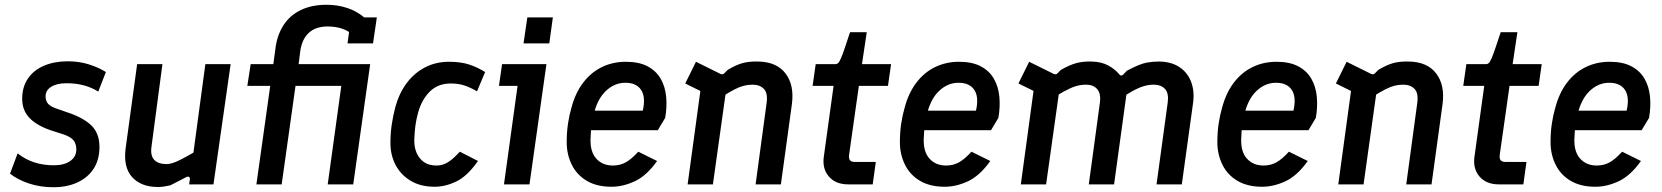

<svg xmlns="http://www.w3.org/2000/svg" viewBox="-20 -773 6970 805"><path d="M204 12Q148 12 100.5 -4Q53 -20 22 -45L54 -130Q85 -105 123 -92.5Q161 -80 205 -80Q249 -80 274.5 -98Q300 -116 300 -146Q300 -171 287.5 -185.5Q275 -200 245 -210L201 -224Q138 -244 105.5 -276.5Q73 -309 73 -359Q73 -408 97 -443.5Q121 -479 164.5 -497.5Q208 -516 264 -516Q312 -516 353 -503Q394 -490 424 -471L392 -389Q365 -406 332 -415Q299 -424 259 -424Q218 -424 194.5 -409Q171 -394 171 -369Q171 -349 182.5 -337Q194 -325 219 -317L262 -302Q327 -281 362 -248Q397 -215 397 -157Q397 -103 372.5 -65.5Q348 -28 304.5 -8Q261 12 204 12Z M642 11Q571 11 533.5 -31Q496 -73 507 -153L555 -504H661L615 -157Q610 -120 627 -102.5Q644 -85 678 -85Q689 -85 702.5 -89Q716 -93 737 -103.5Q758 -114 791 -133L841 -504H947L875 0H773L776 -21Q777 -29 772 -31.5Q767 -34 760 -30Q741 -20 724.5 -11.5Q708 -3 694 4Q681 7 668 9Q655 11 642 11Z M1055 0 1113 -413H1017L1031 -504H1126L1136 -578Q1144 -630 1170 -669.5Q1196 -709 1241.5 -731Q1287 -753 1350 -753Q1394 -753 1434.5 -740Q1475 -727 1507 -700L1470 -621Q1437 -646 1411 -654Q1385 -662 1353 -662Q1304 -662 1275 -635.5Q1246 -609 1239 -559L1232 -504H1353L1339 -413H1219L1161 0ZM1354 0 1411 -413H1333L1347 -504H1532L1461 0ZM1437 -591 1452 -700H1560L1544 -591Z M1802 10Q1743 10 1701 -15.5Q1659 -41 1637.5 -83.5Q1616 -126 1617 -177Q1617 -214 1622.5 -251Q1628 -288 1638 -326Q1654 -383 1685.5 -425Q1717 -467 1762 -490.5Q1807 -514 1863 -514Q1912 -514 1947 -502.5Q1982 -491 2014 -471L1980 -390Q1955 -405 1929 -414Q1903 -423 1870 -423Q1816 -423 1782 -389Q1748 -355 1733 -301Q1725 -272 1721.5 -245Q1718 -218 1717 -188Q1716 -157 1726.5 -132.5Q1737 -108 1757.5 -93.5Q1778 -79 1810 -79Q1825 -79 1839.5 -84Q1854 -89 1870.5 -101.5Q1887 -114 1908 -137L1984 -98Q1939 -34 1893 -12Q1847 10 1802 10Z M2093 0 2150 -413H2072L2085 -504H2271L2200 0ZM2175 -591 2191 -700H2298L2283 -591Z M2544 10Q2482 10 2440 -15Q2398 -40 2377 -83Q2356 -126 2356 -177Q2356 -219 2361.5 -255Q2367 -291 2375 -318Q2391 -381 2424 -425Q2457 -469 2503 -491.5Q2549 -514 2604 -514Q2659 -514 2695 -495Q2731 -476 2750 -443Q2769 -410 2773 -367.5Q2777 -325 2769 -279L2738 -227H2438L2448 -309H2675Q2688 -366 2668 -396Q2648 -426 2602 -426Q2556 -426 2519.5 -391Q2483 -356 2468 -288Q2464 -267 2460.5 -246Q2457 -225 2456 -191Q2454 -137 2480 -108Q2506 -79 2550 -79Q2579 -79 2603 -92Q2627 -105 2656 -137L2735 -98Q2691 -36 2641.5 -13Q2592 10 2544 10Z M2863 0 2924 -447 2972 -364 2853 -423 2898 -514 3001 -463Q3011 -459 3017 -466L3031 -480Q3066 -501 3093.5 -508.5Q3121 -516 3158 -515Q3236 -514 3273.5 -465Q3311 -416 3300 -335L3254 0H3148L3194 -340Q3200 -382 3183 -400Q3166 -418 3135 -418Q3116 -418 3098.5 -413.5Q3081 -409 3059.5 -398Q3038 -387 3005 -366L3026 -407L2969 0Z M3536 0Q3484 0 3455.5 -32.5Q3427 -65 3434 -116L3475 -413H3387L3400 -504H3482Q3489 -504 3494 -508.5Q3499 -513 3506 -529Q3513 -545 3524 -578L3544 -638H3614L3594 -504H3716L3703 -413H3581L3540 -124Q3538 -108 3544 -101Q3550 -94 3564 -94H3652L3639 0Z M3941 10Q3879 10 3837 -15Q3795 -40 3774 -83Q3753 -126 3753 -177Q3753 -219 3758.5 -255Q3764 -291 3772 -318Q3788 -381 3821 -425Q3854 -469 3900 -491.5Q3946 -514 4001 -514Q4056 -514 4092 -495Q4128 -476 4147 -443Q4166 -410 4170 -367.5Q4174 -325 4166 -279L4135 -227H3835L3845 -309H4072Q4085 -366 4065 -396Q4045 -426 3999 -426Q3953 -426 3916.5 -391Q3880 -356 3865 -288Q3861 -267 3857.5 -246Q3854 -225 3853 -191Q3851 -137 3877 -108Q3903 -79 3947 -79Q3976 -79 4000 -92Q4024 -105 4053 -137L4132 -98Q4088 -36 4038.5 -13Q3989 10 3941 10Z M4260 0 4320 -441 4360 -369 4250 -423 4295 -514 4398 -463Q4408 -459 4414 -466L4428 -480Q4465 -501 4493 -508.5Q4521 -516 4557 -515Q4598 -514 4626.5 -498.5Q4655 -483 4673 -461Q4681 -451 4691 -462L4704 -476Q4732 -491 4752.5 -499.5Q4773 -508 4794 -511.5Q4815 -515 4841 -515Q4892 -514 4926 -491Q4960 -468 4974.5 -428.5Q4989 -389 4982 -340L4935 0H4829L4876 -344Q4881 -382 4864.5 -400Q4848 -418 4817 -418Q4796 -418 4774.5 -411.5Q4753 -405 4724.5 -389Q4696 -373 4651 -343L4707 -408L4651 0H4545L4592 -346Q4596 -381 4580 -399.5Q4564 -418 4534 -418Q4512 -418 4491.5 -412Q4471 -406 4442.5 -390.5Q4414 -375 4368 -346L4426 -427L4366 0Z M5272 10Q5210 10 5168 -15Q5126 -40 5105 -83Q5084 -126 5084 -177Q5084 -219 5089.5 -255Q5095 -291 5103 -318Q5119 -381 5152 -425Q5185 -469 5231 -491.5Q5277 -514 5332 -514Q5387 -514 5423 -495Q5459 -476 5478 -443Q5497 -410 5501 -367.5Q5505 -325 5497 -279L5466 -227H5166L5176 -309H5403Q5416 -366 5396 -396Q5376 -426 5330 -426Q5284 -426 5247.5 -391Q5211 -356 5196 -288Q5192 -267 5188.5 -246Q5185 -225 5184 -191Q5182 -137 5208 -108Q5234 -79 5278 -79Q5307 -79 5331 -92Q5355 -105 5384 -137L5463 -98Q5419 -36 5369.5 -13Q5320 10 5272 10Z M5591 0 5652 -447 5700 -364 5581 -423 5626 -514 5729 -463Q5739 -459 5745 -466L5759 -480Q5794 -501 5821.5 -508.5Q5849 -516 5886 -515Q5964 -514 6001.5 -465Q6039 -416 6028 -335L5982 0H5876L5922 -340Q5928 -382 5911 -400Q5894 -418 5863 -418Q5844 -418 5826.5 -413.5Q5809 -409 5787.5 -398Q5766 -387 5733 -366L5754 -407L5697 0Z M6264 0Q6212 0 6183.5 -32.5Q6155 -65 6162 -116L6203 -413H6115L6128 -504H6210Q6217 -504 6222 -508.5Q6227 -513 6234 -529Q6241 -545 6252 -578L6272 -638H6342L6322 -504H6444L6431 -413H6309L6268 -124Q6266 -108 6272 -101Q6278 -94 6292 -94H6380L6367 0Z M6669 10Q6607 10 6565 -15Q6523 -40 6502 -83Q6481 -126 6481 -177Q6481 -219 6486.5 -255Q6492 -291 6500 -318Q6516 -381 6549 -425Q6582 -469 6628 -491.5Q6674 -514 6729 -514Q6784 -514 6820 -495Q6856 -476 6875 -443Q6894 -410 6898 -367.5Q6902 -325 6894 -279L6863 -227H6563L6573 -309H6800Q6813 -366 6793 -396Q6773 -426 6727 -426Q6681 -426 6644.5 -391Q6608 -356 6593 -288Q6589 -267 6585.5 -246Q6582 -225 6581 -191Q6579 -137 6605 -108Q6631 -79 6675 -79Q6704 -79 6728 -92Q6752 -105 6781 -137L6860 -98Q6816 -36 6766.5 -13Q6717 10 6669 10Z"/></svg>

Font: Finlandica Medium
Style: Italic
Weight: 500
Italic angle: -8°
Designer: Niklas Ekholm, Juho Hiilivirta, Jaakko Suomalainen
Foundry: Helsinki Type Studio
Version: Version 1.063